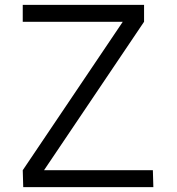

<svg xmlns="http://www.w3.org/2000/svg" viewBox="-20 -765 722 785"><path d="M75 0 73 -69 482 -676H73V-745H569V-676L160 -69H605L607 0Z"/></svg>

Font: Biancoenero Regular
Style: Regular
Weight: 400
Designer: Riccardo Lorusso, Umberto Mischi
Foundry: Biancoenero Edizioni
Version: Version 0.000